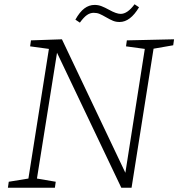

<svg xmlns="http://www.w3.org/2000/svg" viewBox="-20 -879 835 899"><path d="M574 -690 795 -695 791 -667 699 -651 596 0H548L247 -632L153 -43L241 -28L237 0H17L21 -28L113 -43L209 -650L121 -662L125 -690L270 -695L567 -70L658 -650L570 -662ZM333 -787Q353 -823 375 -839.5Q397 -856 423 -856Q440 -856 455.5 -850Q471 -844 491 -833Q525 -814 545 -814Q577 -814 610 -859L631 -845Q590 -776 540 -776Q523 -776 509.5 -781.5Q496 -787 477 -798Q458 -809 446 -814Q434 -819 419 -819Q402 -819 387 -808.5Q372 -798 354 -773Z"/></svg>

Font: Bitter Pro Light
Style: Italic
Weight: 300
Italic angle: -9°
Designer: Sol Matas, and Bitter project Authors
Foundry: Sol Matas
Version: Version 1.010